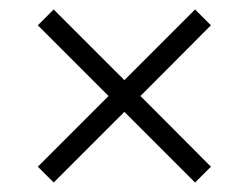

<svg xmlns="http://www.w3.org/2000/svg" viewBox="-20 -583 526 406"><path d="M93.5 -197 60 -230.5 209.5 -380 60 -529.5 93.5 -563 243 -413.5 392.5 -563 426 -529.5 277 -380 426 -230.5 392.5 -197 243 -346.5Z"/></svg>

Font: Encode Sans Semi Condensed Light
Style: Regular
Weight: 300
Width: 4
Designer: Multiple Designers
Foundry: Impallari Type
Version: Version 3.000; ttfautohint (v1.8.3) -l 8 -r 50 -G 200 -x 14 